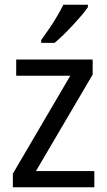

<svg xmlns="http://www.w3.org/2000/svg" viewBox="-20 -786 449 806"><path d="M376 0H34V-57L275 -468H48V-536H369V-473L131 -68H376ZM349 -756Q340 -742 323 -722Q306 -702 286 -680.5Q266 -659 246 -639.5Q226 -620 209 -606H153V-618Q169 -640 186.5 -665.5Q204 -691 219.5 -717.5Q235 -744 246 -766H349Z"/></svg>

Font: Noto Sans Thai SemiCondensed
Style: Regular
Weight: 400
Width: 4
Designer: Monotype Design Team
Foundry: Monotype Imaging Inc.
Version: Version 2.001